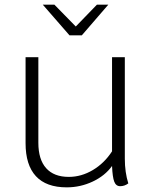

<svg xmlns="http://www.w3.org/2000/svg" viewBox="-20 -796 649 826"><path d="M532 -7Q516 5 497 5Q479 5 471.5 -14.5Q464 -34 462 -82Q432 -40 379 -15Q326 10 267 10Q179 10 134.5 -38Q90 -86 90 -180V-550H145V-182Q145 -110 178.5 -72.5Q212 -35 276 -35Q330 -35 379.5 -64.5Q429 -94 462 -145V-550H517V-113Q517 -55 532 -7ZM164 -776H214L306 -682L397 -776H446L332 -644H279Z"/></svg>

Font: Krub Light
Style: Regular
Weight: 300
Designer: Ekaluck Peanpanawate
Foundry: Cadson Demak Co.,Ltd.
Version: Version 1.000; ttfautohint (v1.6)